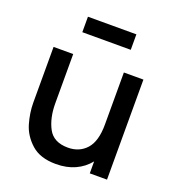

<svg xmlns="http://www.w3.org/2000/svg" viewBox="-137 -852 888 974"><g transform="rotate(20 307.5 -365.0)"><path d="M171.5 -743.5H433V-660H171.5ZM439.5 -540H545V0H452V-64.5Q421.5 -26.5 376.5 -6Q331.5 14.5 273.5 14.5Q188.5 14.5 140.8 -28.2Q93 -71 76.5 -128Q60 -185 60 -240V-540H166V-274.5Q166 -195 195.5 -139.8Q225 -84.5 302.5 -84.5Q364 -84.5 401.8 -126.5Q439.5 -168.5 439.5 -259Z"/></g></svg>

Font: Hauora SemiBold
Style: Regular
Weight: 600
Designer: Wayne Shih
Foundry: WCYS
Version: Version 1.001